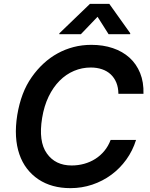

<svg xmlns="http://www.w3.org/2000/svg" viewBox="-20 -971 784 1001"><path d="M70 -371.4Q79.9 -430.8 98.4 -479.6Q116.8 -528.4 145.6 -569.2Q173.3 -608.7 207.2 -639.9Q241.1 -671.2 280.2 -692.6Q319.2 -714.1 363.5 -725.7Q407.7 -737.2 456.3 -737.2Q517.8 -737.2 568.5 -720Q619.3 -702.8 655.4 -670.1Q691.4 -637.4 710.6 -590Q729.8 -542.6 728 -481.9H597.3Q596.9 -514.9 586.5 -540.3Q576 -565.7 557.2 -583.3Q538.4 -600.9 511.9 -609.9Q485.4 -619 453.1 -619Q407.3 -619 365.8 -601.4Q324.2 -583.8 290.7 -550.1Q257.1 -516.3 233.5 -467.5Q209.9 -418.7 199.6 -355.8Q179.7 -233.7 224.1 -171.2Q268.5 -108.3 353.3 -108.3Q387.1 -108.3 418.7 -117Q450.3 -125.7 476.9 -142.6Q503.6 -159.4 524.1 -184.3Q544.7 -209.2 556.8 -241.5H689.3Q671.9 -185.4 638.5 -139Q605.1 -92.7 560.2 -59.7Q515.3 -26.6 460.9 -8.3Q406.6 9.9 347.3 9.9Q249.3 9.9 180.4 -35.9Q146 -58.9 120.7 -91.8Q95.5 -124.6 81 -166.9Q66.4 -209.2 63.4 -260.3Q60.4 -311.4 70 -371.4ZM289.1 -792.6 289.8 -797.6 449.2 -951H549.7L659.1 -797.6L658.4 -792.6H546.2L488.6 -883.5L401.6 -792.6Z"/></svg>

Font: Inter P Semi Bold
Style: Italic
Weight: 600
Italic angle: 9.39999°
Designer: Rasmus Andersson
Foundry: rsms
Version: Version 3.018;git-588b23468